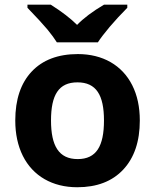

<svg xmlns="http://www.w3.org/2000/svg" viewBox="-20 -786 659 816"><path d="M421.9 -766.1C373 -737.3 335 -708.5 307.6 -680.2C280.8 -707 243.7 -735.8 195.8 -766.1H96.7V-752.9C135.3 -712.9 163.6 -682.1 181.2 -661.1C198.7 -639.6 212.4 -621.1 221.7 -606H396C406.2 -622.1 422.9 -644 445.8 -671.4C468.8 -698.2 493.7 -725.6 521 -752.9V-766.1ZM574.2 -273.9C574.2 -331.1 563.5 -381.3 542 -423.8C499 -509.3 416 -556.2 311 -556.2C226.6 -556.2 161.1 -531.2 114.7 -481.9C68.4 -432.6 44.9 -363.3 44.9 -273.9C44.9 -216.8 55.7 -166.5 77.1 -123.5C120.1 -37.6 203.1 9.8 308.1 9.8C391.6 9.8 457 -15.1 503.9 -65.4C550.8 -115.7 574.2 -185.1 574.2 -273.9ZM196.8 -273.9C196.8 -382.8 229.5 -436 309.1 -436C389.2 -436 421.9 -381.8 421.9 -273.9C421.9 -165 389.6 -109.9 310.1 -109.9C230 -109.9 196.8 -166 196.8 -273.9Z"/></svg>

Font: Noto Reveo Sans
Style: Bold
Weight: 700
Designer: Monotype Design team
Foundry: Monotype Imaging Inc.
Version: Version 1.04